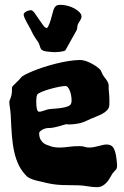

<svg xmlns="http://www.w3.org/2000/svg" viewBox="-20 -775 521 804"><path d="M466.8 -117.2Q467.8 -107.4 469 -99.1Q470.2 -90.8 470.2 -84Q470.2 -76.2 469.2 -72.3Q468.3 -68.4 466.1 -65.4Q463.9 -62.5 460.2 -59.1Q456.5 -55.7 451.2 -48.8Q445.3 -39.6 439.7 -29.3Q434.1 -19 426.5 -10.7Q418.9 -2.4 408.9 3.2Q398.9 8.8 384.8 8.8Q376 8.8 366 7.6Q356 6.3 345.9 4.9Q335.9 3.4 326.4 2.2Q316.9 1 309.1 1Q275.4 1 241 -0.2Q206.5 -1.5 175.8 -8.8Q165.5 -11.7 154.3 -13.9Q143.1 -16.1 131.8 -19Q120.6 -22 110.4 -26.1Q100.1 -30.3 92.8 -36.1Q71.8 -57.1 59.3 -82Q46.9 -106.9 39.8 -138.2Q32.7 -169.4 29.8 -207.5Q26.9 -245.6 24.9 -293Q23.9 -309.6 21.5 -324.7Q19 -339.8 19 -348.1Q19 -352.1 22.7 -360.4Q26.4 -368.7 27.8 -376Q30.3 -386.7 30 -397.2Q29.8 -407.7 30.8 -410.2Q32.2 -413.6 36.9 -418.2Q41.5 -422.9 47.1 -428.2Q52.7 -433.6 58.3 -439.2Q64 -444.8 67.9 -450.2Q71.3 -455.1 84.7 -462.2Q98.1 -469.2 118.2 -477.5Q138.2 -485.8 163.1 -493.9Q188 -502 214.1 -508.5Q240.2 -515.1 266.4 -519.3Q292.5 -523.4 314.9 -523.9Q324.2 -523.9 335.7 -520.5Q347.2 -517.1 358.6 -511.5Q370.1 -505.9 380.9 -498.5Q391.6 -491.2 398.9 -483.9Q402.8 -480 406.2 -470.9Q409.7 -461.9 414.1 -456.1Q424.8 -442.4 429 -435.5Q433.1 -428.7 434.3 -423.3Q435.5 -418 435.1 -411.6Q434.6 -405.3 436 -392.1Q437 -381.8 437.5 -375Q438 -368.2 438 -362.3Q438 -356.4 438 -351.1Q438 -345.7 438 -338.9Q438 -324.7 430.7 -315.9Q423.3 -307.1 410.6 -299.8Q397.9 -292.5 380.1 -285.6Q362.3 -278.8 341.8 -269Q324.7 -260.7 305.2 -257.3Q285.6 -253.9 269 -253.9Q266.6 -253.9 265.1 -253.9Q263.7 -253.9 261.2 -254.9Q257.8 -255.4 249.5 -252.9Q241.2 -250.5 230.5 -247.3Q219.7 -244.1 207.3 -241.5Q194.8 -238.8 183.1 -238.8Q175.3 -238.8 168.2 -236.6Q161.1 -234.4 155.8 -231Q150.4 -227.5 147.2 -224.1Q144 -220.7 144 -217.8Q144 -200.7 150.1 -190.4Q156.2 -180.2 163.6 -174.8Q172.4 -168.5 183.1 -166Q195.3 -160.6 206.5 -158.9Q217.8 -157.2 229 -157.2Q247.6 -157.2 267.8 -160.2Q288.1 -163.1 314 -163.1Q326.2 -163.1 334.7 -160.2Q343.3 -157.2 353 -157.2Q363.3 -157.2 373.5 -159.2Q383.8 -161.1 393.1 -163.6Q402.3 -166 410.9 -168Q419.4 -169.9 426.8 -169.9Q445.8 -169.9 454.3 -157Q462.9 -144 466.8 -117.2ZM277.8 -341.8Q278.8 -344.2 279.3 -347.2Q279.8 -350.1 279.8 -353Q279.8 -367.7 277.1 -379.2Q274.4 -390.6 270.8 -398.7Q267.1 -406.7 262.7 -410.9Q258.3 -415 254.9 -415Q245.6 -415 227.1 -411.4Q208.5 -407.7 189.5 -402.3Q170.4 -397 155 -390.6Q139.6 -384.3 136.2 -378.9Q133.8 -375 132.8 -367.4Q131.8 -359.9 131.8 -350.1Q131.8 -329.6 134.5 -318.4Q137.2 -307.1 144 -307.1Q148.4 -307.1 153.8 -308.6Q159.2 -310.1 164.3 -311.8Q169.4 -313.5 173.6 -314.9Q177.7 -316.4 180.2 -316.9Q190.9 -318.8 206.5 -319.8Q222.2 -320.8 237.1 -323Q252 -325.2 263.4 -329.3Q274.9 -333.5 277.8 -341.8ZM321.3 -705.6Q321.3 -698.2 315.7 -689.7Q310.1 -681.2 306.2 -673.8Q303.7 -667 303.5 -659.4Q303.2 -651.9 299.3 -645.5Q293 -634.3 285.2 -620.6Q277.3 -606.9 270.5 -594.2Q262.2 -579.6 253.9 -564.5Q251 -562 244.1 -560.3Q237.3 -558.6 229.7 -557.9Q222.2 -557.1 215.3 -556.9Q208.5 -556.6 205.1 -556.6Q200.7 -557.1 193.8 -557.6Q187 -558.1 180.2 -558.8Q173.3 -559.6 167.5 -560.8Q161.6 -562 158.2 -564.5Q153.8 -566.4 151.6 -570.1Q149.4 -573.7 147.9 -578.1Q146.5 -582.5 145 -587.4Q143.6 -592.3 141.1 -596.7Q138.2 -601.6 134.5 -606.4Q130.9 -611.3 127 -617.4Q123 -623.5 118.4 -631.6Q113.8 -639.6 108.9 -650.9Q106.4 -656.2 101.3 -665Q96.2 -673.8 91.3 -682.9Q86.4 -691.9 82.8 -700.4Q79.1 -709 79.1 -713.9Q79.1 -717.8 82.3 -721.2Q85.4 -724.6 90.3 -727.1Q95.2 -729.5 100.1 -731Q105 -732.4 108.9 -732.4Q116.2 -732.4 124.8 -720.7Q133.3 -709 142.6 -695.1Q151.9 -681.2 160.4 -669.4Q168.9 -657.7 176.3 -657.7Q178.7 -658.2 182.1 -665Q185.5 -671.9 188.5 -679.9Q191.4 -688 193.4 -694.8Q195.3 -701.7 195.3 -702.6Q198.7 -712.9 200.9 -722.4Q203.1 -731.9 206.3 -739.3Q209.5 -746.6 215.3 -750.7Q221.2 -754.9 232.9 -754.9Q247.6 -754.9 263.2 -750.7Q278.8 -746.6 291.7 -739.5Q304.7 -732.4 313 -723.6Q321.3 -714.8 321.3 -705.6Z"/></svg>

Font: Freckle Face
Style: Regular
Weight: 400
Designer: Astigmatic (AOETI)
Foundry: Astigmatic (AOETI)
Version: Version 1.000